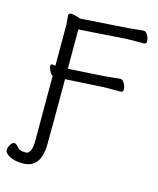

<svg xmlns="http://www.w3.org/2000/svg" viewBox="-159 -801 868 1052"><g transform="rotate(15 275.0 -275.0)"><path d="M176 -107Q175 -39 175 30Q172 162 71 162Q25 162 -3.5 146.5Q-32 131 -32 114.5Q-32 98 -22 82Q-12 66 -1 66Q10 66 23.5 83Q37 100 71 100Q88 100 97 81Q106 62 106 31V-344Q95 -350 87 -366Q79 -382 79 -393Q79 -404 87 -404H89Q97 -402 106 -402V-634L102 -685Q102 -699 116 -699Q130 -699 149 -693Q168 -687 169 -686L440 -704Q463 -706 488.5 -709Q514 -712 525.5 -712Q537 -712 547 -694.5Q557 -677 557 -661Q557 -645 544 -645H482Q455 -645 441 -644L176 -626V-403L385 -416Q408 -418 433.5 -421Q459 -424 470.5 -424Q482 -424 492 -406.5Q502 -389 502 -373Q502 -357 489 -357H426Q400 -357 386 -356L176 -344Z"/></g></svg>

Font: LXGW WenKai
Style: Regular
Weight: 400
Designer: LXGW / Fontworks Inc.
Foundry: LXGW / Fontworks Inc.
Version: Version 1.520; June 14, 2025